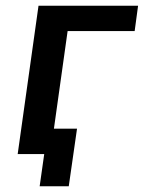

<svg xmlns="http://www.w3.org/2000/svg" viewBox="-20 -540 504 673"><path d="M221 113 250 -89H169L217 -431H452L464 -520H115L42 0H135L119 113Z"/></svg>

Font: Brisa Sans Medium
Style: Italic
Weight: 600
Italic angle: -8°
Designer: Dalton Maag Ltd
Foundry: Dalton Maag Ltd
Version: Version 1.101;July 10, 2019;FontCreator 11.5.0.2425 64-bit